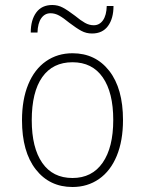

<svg xmlns="http://www.w3.org/2000/svg" viewBox="-20 -736 580 768"><path d="M68 -255Q68 -338 93 -398.5Q118 -459 164 -491Q210 -523 270 -523Q362 -523 417 -452.5Q472 -382 472 -256Q472 -173 447 -112.5Q422 -52 376 -20Q330 12 270 12Q178 12 123 -58.5Q68 -129 68 -255ZM433 -256Q433 -366 391 -426.5Q349 -487 270 -487Q191 -487 149 -427.5Q107 -368 107 -255Q107 -145 149 -84.5Q191 -24 270 -24Q348 -24 390.5 -85Q433 -146 433 -256ZM257 -645Q234 -664 217 -673.5Q200 -683 182 -683Q159 -683 145 -663Q131 -643 130 -606H103Q103 -656 125 -686Q147 -716 189 -716Q212 -716 231.5 -705.5Q251 -695 280 -673Q303 -654 320 -644.5Q337 -635 355 -635Q378 -635 392 -655Q406 -675 407 -712H434Q434 -662 412 -632Q390 -602 348 -602Q325 -602 305.5 -612.5Q286 -623 257 -645Z"/></svg>

Font: Overpass Thin
Style: Regular
Weight: 100
Designer: Delve Withrington, Thomas Jockin
Foundry: Delve Fonts
Version: Version 3.000;DELV;Overpass